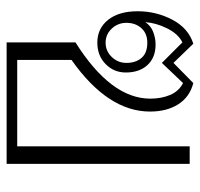

<svg xmlns="http://www.w3.org/2000/svg" viewBox="-32 -572 604 580"><g transform="rotate(90 270.0 -282.0)"><path d="M108 -208Q278 -315 278 -434Q278 -467 267 -493.5Q256 -520 231 -533L170 -469L108 -531Q82 -518 65.5 -484.5Q49 -451 47 -419Q58 -436 77 -443Q96 -450 114 -450Q154 -450 176.5 -425.5Q199 -401 199 -360Q199 -324 173.5 -299Q148 -274 109 -274Q66 -274 40 -306.5Q14 -339 14 -396Q14 -452 39.5 -500.5Q65 -549 112 -564L170 -504L231 -564Q273 -553 295 -518.5Q317 -484 317 -433Q317 -306 161 -196V-32H422V-553H475V0H108ZM170 -362Q170 -390 155 -407.5Q140 -425 109 -425Q81 -425 65 -407Q49 -389 49 -362Q49 -336 66.5 -317.5Q84 -299 109 -299Q134 -299 152 -317.5Q170 -336 170 -362Z"/></g></svg>

Font: Taviraj ExtraLight
Style: Regular
Weight: 200
Designer: Katatrad Team
Foundry: CadsonDemak
Version: Version 1.030